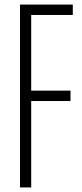

<svg xmlns="http://www.w3.org/2000/svg" viewBox="-20 -820 360 840"><path d="M67.5 0V-800H298.5V-754.5H116.5V-423.5H288.5V-378H116.5V0Z"/></svg>

Font: Big Shoulders Text ExtraLight
Style: Regular
Weight: 250
Version: Version 2.002